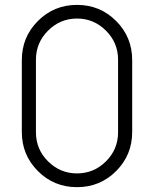

<svg xmlns="http://www.w3.org/2000/svg" viewBox="-20 -755 634 790"><path d="M69.8 -211.9V-507.8Q69.8 -602.5 136 -668.7Q202.1 -734.9 296.9 -734.9Q391.6 -734.9 457.8 -668.7Q523.9 -602.5 523.9 -507.8V-211.9Q523.9 -117.2 457.8 -51Q391.6 15.1 296.9 15.1Q202.1 15.1 136 -51Q69.8 -117.2 69.8 -211.9ZM127.9 -210.4Q127.9 -140.6 177.7 -91.1Q227.5 -41.5 296.9 -41.5Q366.2 -41.5 416 -91.1Q465.8 -140.6 465.8 -210.4V-509.8Q465.8 -579.1 416 -628.9Q366.2 -678.7 296.9 -678.7Q227.5 -678.7 177.7 -628.9Q127.9 -579.1 127.9 -509.8Z"/></svg>

Font: Manrope Light
Style: Regular
Weight: 300
Designer: Mikhail Sharanda
Foundry: Mikhail Sharanda
Version: Version 4.505;FEAKit 1.0